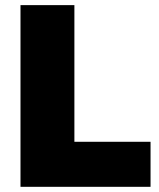

<svg xmlns="http://www.w3.org/2000/svg" viewBox="-20 -721 614 741"><path d="M59.1 -701.2H267.1V-173.8H561V0H59.1Z"/></svg>

Font: Montserrat-Arabic ExtraBold
Style: Regular
Weight: 800
Designer: Mohamed Gaber
Foundry: Kief Type Foundry
Version: Version 5.008;PS 005.008;hotconv 1.0.88;makeotf.lib2.5.64775